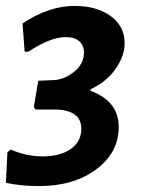

<svg xmlns="http://www.w3.org/2000/svg" viewBox="-25 -532 475 647"><path d="M226 -512Q302 -512 348.5 -477.5Q395 -443 395 -387Q395 -344 365 -300.5Q335 -257 280 -231V-226Q375 -191 375 -104Q375 -18 299.5 38.5Q224 95 107 95Q44 95 -5 84L0 -19L11 -28Q65 -5 118 -5Q178 -5 213.5 -30Q249 -55 249 -98Q249 -160 164 -163H95L89 -171L104 -260L154 -262Q191 -263 224.5 -290Q258 -317 258 -355Q258 -379 242 -393Q226 -407 197 -407Q145 -407 71 -358H58L51 -453Q140 -512 226 -512Z"/></svg>

Font: Alegreya Sans
Style: Bold Italic
Weight: 700
Italic angle: -7°
Designer: Juan Pablo del Peral
Foundry: Huerta Tipografica
Version: Version 2.007